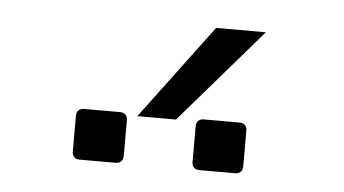

<svg xmlns="http://www.w3.org/2000/svg" viewBox="-33 -972 667 372"><g transform="rotate(5 301.0 -786.5)"><path d="M236.8 -741.2H312L470.7 -924.8H374ZM132.8 -647.5H202.6C211.9 -647.5 217.3 -652.8 217.3 -662.1V-731.4C217.3 -740.7 211.9 -746.1 202.6 -746.1H132.8C123.5 -746.1 118.2 -740.7 118.2 -731.4V-662.1C118.2 -652.8 123.5 -647.5 132.8 -647.5ZM365.7 -647.5H435.1C444.3 -647.5 449.7 -652.8 449.7 -662.1V-731.4C449.7 -740.7 444.3 -746.1 435.1 -746.1H365.7C356.4 -746.1 351.1 -740.7 351.1 -731.4V-662.1C351.1 -652.8 356.4 -647.5 365.7 -647.5Z"/></g></svg>

Font: Hack
Style: Regular
Weight: 400
Monospace: yes
Designer: Christopher Simpkins
Foundry: Christopher Simpkins
Version: Version 2.010